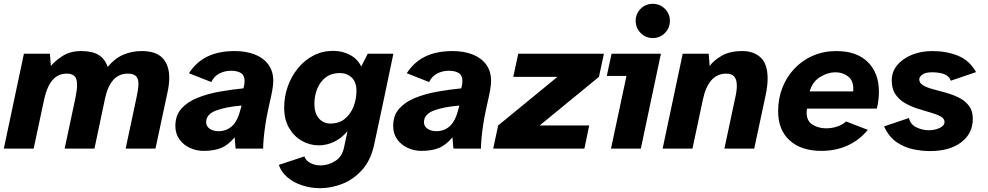

<svg xmlns="http://www.w3.org/2000/svg" viewBox="-40 -777 5168 1004"><path d="M-20 0 85 -496H221L226 -432Q249 -460 288.5 -485Q328 -510 384 -510Q443 -510 476 -489.5Q509 -469 523 -427Q559 -471 604 -490.5Q649 -510 701 -510Q776 -510 810.5 -473Q845 -436 845 -370Q845 -352 842.5 -332Q840 -312 835 -290L773 0H617L673 -263Q678 -286 681 -305Q684 -324 684 -338Q684 -367 670.5 -379.5Q657 -392 628 -392Q537 -392 509 -261L454 0H298L354 -263Q363 -307 363 -332Q363 -367 349 -379.5Q335 -392 309 -392Q263 -392 234 -357.5Q205 -323 191 -258L136 0Z M1025 12Q987 12 953 -3.5Q919 -19 898 -48.5Q877 -78 877 -118Q877 -174 909 -209.5Q941 -245 994 -266Q1047 -287 1109.5 -298Q1172 -309 1233 -315Q1237 -330 1238 -339Q1239 -348 1239 -354Q1239 -383 1220 -395Q1201 -407 1167 -407Q1135 -407 1107 -392.5Q1079 -378 1065 -348L948 -394Q986 -453 1045 -481.5Q1104 -510 1188 -510Q1246 -510 1291.5 -492.5Q1337 -475 1363 -440Q1389 -405 1389 -353Q1389 -333 1383.5 -303Q1378 -273 1371 -243.5Q1364 -214 1360 -193Q1353 -161 1347.5 -124Q1342 -87 1339 -54.5Q1336 -22 1336 0H1192L1187 -59Q1153 -18 1115.5 -3Q1078 12 1025 12ZM1103 -91Q1144 -91 1173.5 -117.5Q1203 -144 1220 -213L1223 -225Q1139 -218 1088.5 -198.5Q1038 -179 1038 -138Q1038 -116 1057 -103.5Q1076 -91 1103 -91Z M1634 207Q1584 207 1539 192Q1494 177 1462 149.5Q1430 122 1418 85L1552 41Q1559 63 1583 75.5Q1607 88 1636 88Q1675 88 1712 65.5Q1749 43 1759 -6L1777 -91Q1746 -54 1707 -35.5Q1668 -17 1627 -17Q1580 -17 1538.5 -40.5Q1497 -64 1471.5 -108Q1446 -152 1446 -214Q1446 -271 1464.5 -324Q1483 -377 1517.5 -419.5Q1552 -462 1599 -486.5Q1646 -511 1702 -511Q1750 -511 1790 -490Q1830 -469 1849 -429L1883 -496H2017Q1992 -377 1967 -257Q1942 -137 1916 -18Q1898 62 1853.5 111.5Q1809 161 1751 184Q1693 207 1634 207ZM1687 -131Q1733 -131 1763 -155.5Q1793 -180 1808.5 -219Q1824 -258 1824 -301Q1824 -348 1799 -371.5Q1774 -395 1736 -395Q1693 -395 1663.5 -372.5Q1634 -350 1619 -313Q1604 -276 1604 -234Q1604 -185 1627.5 -158Q1651 -131 1687 -131Z M2164 12Q2126 12 2092 -3.5Q2058 -19 2037 -48.5Q2016 -78 2016 -118Q2016 -174 2048 -209.5Q2080 -245 2133 -266Q2186 -287 2248.5 -298Q2311 -309 2372 -315Q2376 -330 2377 -339Q2378 -348 2378 -354Q2378 -383 2359 -395Q2340 -407 2306 -407Q2274 -407 2246 -392.5Q2218 -378 2204 -348L2087 -394Q2125 -453 2184 -481.5Q2243 -510 2327 -510Q2385 -510 2430.5 -492.5Q2476 -475 2502 -440Q2528 -405 2528 -353Q2528 -333 2522.5 -303Q2517 -273 2510 -243.5Q2503 -214 2499 -193Q2492 -161 2486.5 -124Q2481 -87 2478 -54.5Q2475 -22 2475 0H2331L2326 -59Q2292 -18 2254.5 -3Q2217 12 2164 12ZM2242 -91Q2283 -91 2312.5 -117.5Q2342 -144 2359 -213L2362 -225Q2278 -218 2227.5 -198.5Q2177 -179 2177 -138Q2177 -116 2196 -103.5Q2215 -91 2242 -91Z M2539 0 2565 -121 2875 -375H2644L2670 -496H3118L3092 -375L2782 -121H3041L3016 0Z M3373 -578Q3336 -578 3310 -604.5Q3284 -631 3284 -668Q3284 -705 3310 -731Q3336 -757 3373 -757Q3411 -757 3437 -731Q3463 -705 3463 -668Q3463 -631 3437 -604.5Q3411 -578 3373 -578ZM3155 0 3236 -380H3133L3158 -496H3416L3311 0Z M3425 0 3530 -496H3666L3671 -432Q3692 -461 3734 -485.5Q3776 -510 3842 -510Q3901 -510 3937.5 -476.5Q3974 -443 3974 -366Q3974 -347 3971.5 -326Q3969 -305 3964 -281L3904 0H3748L3804 -263Q3813 -302 3813 -328Q3813 -362 3799 -377Q3785 -392 3757 -392Q3664 -392 3635 -254L3581 0Z M4255 12Q4150 12 4089.5 -42.5Q4029 -97 4029 -196Q4029 -262 4051.5 -319Q4074 -376 4115 -419Q4156 -462 4211.5 -486Q4267 -510 4333 -510Q4440 -510 4498 -452.5Q4556 -395 4556 -298Q4556 -277 4553.5 -255Q4551 -233 4545 -209H4180Q4179 -203 4178.5 -198Q4178 -193 4178 -188Q4178 -144 4209 -125Q4240 -106 4280 -106Q4310 -106 4338.5 -115.5Q4367 -125 4384 -142L4498 -98Q4455 -45 4393 -16.5Q4331 12 4255 12ZM4194 -299H4421Q4422 -303 4422 -306Q4422 -309 4422 -313Q4422 -357 4394 -378Q4366 -399 4328 -399Q4288 -399 4248 -374Q4208 -349 4194 -299Z M4822 13Q4784 13 4737.5 4Q4691 -5 4649.5 -33Q4608 -61 4583 -116L4713 -160Q4721 -126 4752 -111Q4783 -96 4817 -96Q4849 -96 4874 -108Q4899 -120 4899 -139Q4899 -157 4879 -168Q4859 -179 4827.5 -188Q4796 -197 4761 -208Q4726 -219 4694.5 -236.5Q4663 -254 4643 -283Q4623 -312 4623 -357Q4623 -401 4651 -435.5Q4679 -470 4727.5 -490Q4776 -510 4836 -510Q4908 -510 4968.5 -486Q5029 -462 5064 -400L4932 -355Q4922 -381 4895.5 -390Q4869 -399 4834 -399Q4799 -399 4783 -387Q4767 -375 4767 -362Q4767 -343 4787 -331Q4807 -319 4839 -310.5Q4871 -302 4907 -292Q4943 -282 4975 -266Q5007 -250 5027 -223.5Q5047 -197 5047 -156Q5047 -79 4986.5 -33Q4926 13 4822 13Z"/></svg>

Font: Atkinson Hyperlegible
Style: Bold Italic
Weight: 700
Italic angle: -12°
Designer: Elliott Scott, Megan Eiswerth, Linus Boman, Theodore Petrosky
Foundry: Braille Institute
Version: Version 1.006; ttfautohint (v1.8.3)